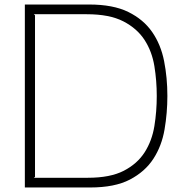

<svg xmlns="http://www.w3.org/2000/svg" viewBox="-20 -830 816 850"><path d="M721 -405Q721 -330 708.5 -257Q696 -184 659 -127Q622 -70 555 -35Q488 0 379 0H90V-810H375Q481 -810 548 -777Q615 -744 653.5 -688.5Q692 -633 706.5 -559.5Q721 -486 721 -405ZM364 -767H130L135 -762V-47L130 -43H369Q468 -43 528 -74Q588 -105 620.5 -156Q653 -207 663.5 -272Q674 -337 674 -405Q674 -472 663.5 -537Q653 -602 620 -653Q587 -704 526 -735.5Q465 -767 364 -767Z"/></svg>

Font: TypoPRO Sinkin Sans
Style: 200 X Light
Weight: 200
Designer: Keith Bates
Foundry: K-Type
Version: Sinkin Sans (version 1.0)  by Keith Bates   •   © 2014   www